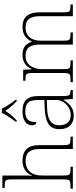

<svg xmlns="http://www.w3.org/2000/svg" viewBox="608 -1414 816 2072"><g transform="rotate(-90 1016.0 -378.0)"><path d="M16 0V-25H38Q72 -25 88.5 -29Q105 -33 110.5 -48.5Q116 -64 116 -98V-659Q116 -695 110.5 -711Q105 -727 89.5 -731Q74 -735 46 -735H24V-760H158V-494Q158 -484 157.5 -473Q157 -462 156 -453Q155 -444 155 -439H157Q168 -466 187.5 -489.5Q207 -513 240 -528Q273 -543 322 -543Q401 -543 443.5 -499.5Q486 -456 486 -359V-98Q486 -64 491.5 -48.5Q497 -33 513.5 -29Q530 -25 563 -25H577V0H444V-357Q444 -434 414 -472Q384 -510 316 -510Q268 -510 232 -490Q196 -470 177 -431Q158 -392 158 -331V-97Q158 -63 163.5 -48Q169 -33 186 -29Q203 -25 236 -25H252V0Z M802 10Q762 10 729 -6.5Q696 -23 677 -58.5Q658 -94 658 -147Q658 -226 714.5 -263Q771 -300 890 -304L973 -307V-371Q973 -413 965 -444.5Q957 -476 930.5 -494.5Q904 -513 851 -513Q804 -513 778.5 -498.5Q753 -484 743.5 -457Q734 -430 734 -393Q718 -393 709 -405Q700 -417 700 -443Q700 -467 714.5 -490Q729 -513 762.5 -528Q796 -543 851 -543Q940 -543 977.5 -501Q1015 -459 1015 -383V-111Q1015 -76 1019.5 -57Q1024 -38 1036 -31.5Q1048 -25 1074 -25H1080V0H984L976 -100H973Q960 -78 938 -52Q916 -26 882.5 -8Q849 10 802 10ZM810 -23Q857 -23 893.5 -46Q930 -69 951.5 -104.5Q973 -140 973 -174V-281L892 -278Q819 -276 777 -259.5Q735 -243 717.5 -214Q700 -185 700 -145Q700 -112 711 -84Q722 -56 746.5 -39.5Q771 -23 810 -23ZM739 -619Q755 -638 773 -664Q791 -690 807.5 -717Q824 -744 833 -766H880Q889 -744 905.5 -717Q922 -690 940.5 -664Q959 -638 974 -619V-606H960Q937 -628 919 -647Q901 -666 886 -685.5Q871 -705 856 -728Q841 -705 826 -685.5Q811 -666 794 -647Q777 -628 753 -606H739Z M1166 0V-25H1187Q1221 -25 1237 -29Q1253 -33 1258.5 -48.5Q1264 -64 1264 -98V-439Q1264 -473 1258.5 -488Q1253 -503 1238 -507Q1223 -511 1195 -511H1181V-536H1299L1304 -446H1309Q1330 -497 1369.5 -520Q1409 -543 1460 -543Q1503 -543 1531 -530Q1559 -517 1576 -494.5Q1593 -472 1601 -444H1605Q1624 -488 1662 -515.5Q1700 -543 1763 -543Q1842 -543 1880.5 -496.5Q1919 -450 1919 -359V-98Q1919 -64 1924 -48.5Q1929 -33 1946 -29Q1963 -25 1996 -25H2004V0H1877V-361Q1877 -433 1849 -471.5Q1821 -510 1755 -510Q1705 -510 1673.5 -488Q1642 -466 1627.5 -428.5Q1613 -391 1613 -346V-98Q1613 -64 1618 -48.5Q1623 -33 1639.5 -29Q1656 -25 1690 -25H1702V0H1571V-361Q1571 -432 1543.5 -471Q1516 -510 1448 -510Q1399 -510 1367.5 -485Q1336 -460 1321 -419.5Q1306 -379 1306 -331V-97Q1306 -63 1311.5 -48Q1317 -33 1334 -29Q1351 -25 1384 -25H1400V0Z"/></g></svg>

Font: Noto Serif Hebrew ExtraLight
Style: Regular
Weight: 250
Version: Version 2.003